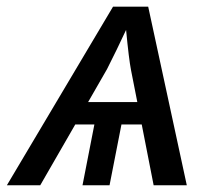

<svg xmlns="http://www.w3.org/2000/svg" viewBox="-38 -548 658 568"><path d="M514.6 0H416.5L381.3 -179.7H321.3L286.1 0H206.1L241.2 -179.7H184.6L81.1 0H-17.6L296.4 -528.3H400.4ZM368.2 -246.1Q356 -308.6 349.6 -340.6Q343.3 -372.6 335 -459.5L307.6 -401.9L278.8 -343.8L222.7 -246.1Z"/></svg>

Font: Liberation Mono
Style: Italic
Weight: 400
Italic angle: -12°
Monospace: yes
Designer: Steve Matteson
Foundry: Ascender Corporation
Version: Version 2.1.5